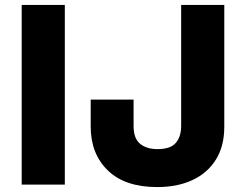

<svg xmlns="http://www.w3.org/2000/svg" viewBox="-20 -749 988 779"><path d="M243 0H68V-729H243ZM618 10Q487 10 417.5 -57.5Q348 -125 348 -235V-345H522V-238Q522 -187 548.5 -165.5Q575 -144 619 -144Q672 -144 693.5 -169.5Q715 -195 715 -238V-729H890V-235Q890 -156 856 -101.5Q822 -47 761 -18.5Q700 10 618 10Z"/></svg>

Font: BDO Grotesk ExtraBold
Style: Regular
Weight: 800
Designer: Deni Anggara
Foundry: Lokal Container
Version: Version 2.000